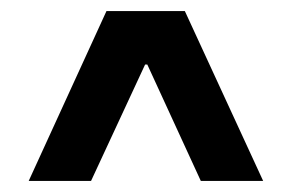

<svg xmlns="http://www.w3.org/2000/svg" viewBox="-20 -809 529 348"><path d="M173 -789H315L457 -481H344L247 -692H243L145 -481H32Z"/></svg>

Font: Encode Sans Narrow
Style: Bold
Weight: 700
Designer: Pablo Impallari, Andres Torresi
Foundry: Pablo Impallari, Andres Torresi
Version: Version 1.000; ttfautohint (v1.00) -l 8 -r 50 -G 200 -x 14 -